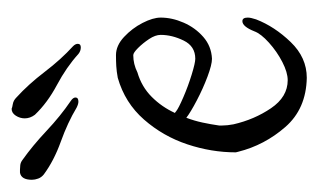

<svg xmlns="http://www.w3.org/2000/svg" viewBox="-154 -414 535 322"><g transform="rotate(-90 113.0 -253.5)"><path d="M143 -6Q91 -7 60.5 -42Q30 -77 19 -121L18 -125Q18 -166 31.5 -206.5Q45 -247 73 -279Q101 -311 143 -323Q154 -325 162.5 -325.5Q171 -326 181 -326Q197 -326 211.5 -312.5Q226 -299 235 -281.5Q244 -264 244 -251Q244 -232 235.5 -212.5Q227 -193 211.5 -179.5Q196 -166 175 -165Q165 -165 145 -172.5Q125 -180 105 -190.5Q85 -201 76 -208Q71 -195 68 -181Q65 -167 63 -153V-148Q63 -144 63.5 -139Q64 -134 65 -129Q73 -94 92 -66Q111 -38 139 -38Q152 -38 169.5 -47Q187 -56 202 -69.5Q217 -83 221 -94Q229 -114 238 -114Q244 -114 244 -105Q244 -100 241 -91Q229 -60 203 -33Q177 -6 143 -6ZM175 -193Q196 -193 205.5 -212.5Q215 -232 215 -251Q215 -260 208 -270.5Q201 -281 193 -289Q185 -297 181 -297Q166 -297 152 -290Q128 -283 111 -266Q94 -249 84 -227Q85 -227 87 -225Q92 -221 110.5 -213Q129 -205 148.5 -199Q168 -193 175 -193ZM194 -385Q188 -385 183 -389Q161 -409 131 -425Q101 -441 81 -462Q75 -470 75 -479Q75 -487 79.5 -494Q84 -501 91 -501Q93 -500 99 -499Q105 -498 110 -493Q132 -473 153 -445.5Q174 -418 196 -398Q200 -394 200 -390Q200 -385 194 -385ZM103 -389Q99 -389 93 -392Q68 -407 36 -418.5Q4 -430 -19 -447Q-24 -451 -26 -456.5Q-28 -462 -28 -467Q-28 -485 -16 -487H-11Q-8 -487 -3.5 -486.5Q1 -486 5 -483Q29 -466 54 -442.5Q79 -419 104 -402Q110 -398 110 -394Q110 -389 103 -389Z"/></g></svg>

Font: Ruge Boogie
Style: Regular
Weight: 400
Designer: Robert E. Leuschke
Foundry: Robert E. Leuschke
Version: Version 1.010; ttfautohint (v1.8.3)